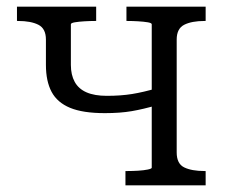

<svg xmlns="http://www.w3.org/2000/svg" viewBox="-20 -557 680 577"><path d="M436 -53V-484Q436 -488 424 -490Q412 -492 395 -493Q378 -494 364 -494H360V-537H598V-494H595Q556 -494 533.5 -482.5Q511 -471 511 -438V-99Q511 -65 533.5 -54Q556 -43 595 -43H598V0H357V-43H364Q378 -43 395 -44Q412 -45 424 -47.5Q436 -50 436 -53ZM118 -362V-438Q118 -471 95.5 -482.5Q73 -494 34 -494H31V-537H269V-494H265Q251 -494 234 -493Q217 -492 205 -490Q193 -488 193 -484V-362Q193 -332 204.5 -311Q216 -290 240 -279.5Q264 -269 301 -269Q343 -269 377 -274.5Q411 -280 452 -292V-241Q411 -229 376 -223Q341 -217 295 -217Q229 -217 190.5 -233Q152 -249 135 -281Q118 -313 118 -362Z"/></svg>

Font: Roboto Serif Light
Style: Regular
Weight: 300
Designer: Greg Gazdowicz
Foundry: Commercial Type
Version: Version 1.008